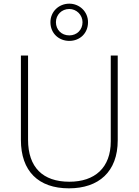

<svg xmlns="http://www.w3.org/2000/svg" viewBox="-20 -1017 756 1047"><path d="M358 -794C415 -794 460 -835 460 -896C460 -953 414 -997 358 -997C301 -997 255 -954 255 -896C255 -834 302 -794 358 -794ZM358 -824C315 -824 285 -855 285 -896C285 -936 316 -968 358 -968C397 -968 430 -936 430 -896C430 -855 400 -824 358 -824ZM622 -252V-714H584V-246C584 -103 498 -26 358 -26C214 -26 133 -104 133 -255V-714H94V-254C94 -84 189 10 356 10C518 10 622 -80 622 -252Z"/></svg>

Font: Noto Sans Meetei Mayek ExtraLight
Style: Regular
Weight: 200
Designer: Monotype Design Team and Neelakash Kshetrimayum
Foundry: Monotype Imaging Inc.
Version: Version 2.002